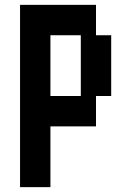

<svg xmlns="http://www.w3.org/2000/svg" viewBox="-20 -770 540 790"><path d="M187.5 0H62.5V-750H375V-625H437.5V-375H375V-250H187.5ZM312.5 -625H187.5V-375H312.5Z"/></svg>

Font: Amiga Topaz Unicode Rus
Style: Regular
Weight: 400
Designer: dMG of Trueschool and Divine Stylers
Foundry: dMG of Trueschool and Divine Stylers
Version: Version 1.1